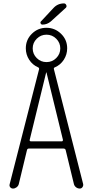

<svg xmlns="http://www.w3.org/2000/svg" viewBox="-20 -1095 540 1115"><path d="M152.3 -282.2Q151.4 -279.3 153.3 -276.9Q155.3 -274.4 158.2 -274.4H339.8Q342.8 -274.4 344.2 -276.9Q345.7 -279.3 345.7 -282.2L250 -673.8Q250 -674.8 249 -674.8Q248 -674.8 248 -673.8ZM193.4 -870.1Q169.9 -846.7 169.9 -814Q169.9 -781.2 193.4 -757.8Q216.8 -734.4 250 -734.4Q283.2 -734.4 306.6 -757.8Q330.1 -781.2 330.1 -814Q330.1 -846.7 306.6 -870.1Q283.2 -893.6 250 -893.6Q216.8 -893.6 193.4 -870.1ZM55.7 0Q45.9 0 39.6 -7.3Q33.2 -14.6 36.1 -25.4L207 -693.4Q208 -701.2 201.2 -704.1Q168.9 -717.8 149.4 -748Q129.9 -778.3 129.9 -814.5Q129.9 -864.3 165 -898.9Q200.2 -933.6 249.5 -933.6Q298.8 -933.6 334.5 -898.9Q370.1 -864.3 370.1 -814.5Q370.1 -778.3 350.6 -748Q331.1 -717.8 298.8 -704.1Q291 -701.2 293 -693.4L462.9 -26.4Q464.8 -16.6 459 -8.3Q453.1 0 443.4 0Q431.6 0 421.9 -7.3Q412.1 -14.6 409.2 -26.4L361.3 -223.6Q359.4 -231.4 349.6 -232.4H148.4Q138.7 -232.4 136.7 -223.6L88.9 -25.4Q85.9 -14.6 76.2 -7.3Q66.4 0 55.7 0ZM351.6 -1075.2Q360.4 -1075.2 364.7 -1065.9Q369.1 -1056.6 362.3 -1049.8L275.4 -970.7Q253.9 -952.1 226.6 -952.1Q218.8 -952.1 215.8 -959.5Q212.9 -966.8 218.8 -971.7L290 -1047.9Q314.5 -1075.2 351.6 -1075.2Z"/></svg>

Font: Rounded Mgen+ 1mn light
Style: Regular
Weight: 200
Designer: [Source Han Sans]
Ryoko NISHIZUKA  (kana & ideographs); Paul D. Hunt (Latin, Greek & Cyrillic); Wenlong ZHANG  (bopomofo
Version: Version 1.059.20150602